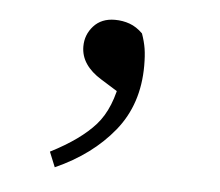

<svg xmlns="http://www.w3.org/2000/svg" viewBox="-33 -132 391 342"><g transform="rotate(5 162.5 38.5)"><path d="M76 174 65 147Q118 120 144.5 90Q171 60 179 5L190 39L145 11Q127 0 117.5 -14Q108 -28 108 -45Q108 -66 122 -81.5Q136 -97 160 -97Q174 -97 186.5 -92.5Q199 -88 210 -77Q215 -63 217 -50.5Q219 -38 219 -20Q219 49 180 97Q141 145 76 174Z"/></g></svg>

Font: Noto Serif JP ExtraLight Light
Style: Regular
Weight: 300
Version: Version 2.003-H1;hotconv 1.1.1;makeotfexe 2.6.0